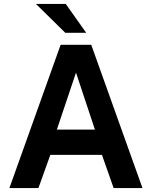

<svg xmlns="http://www.w3.org/2000/svg" viewBox="-20 -949 766 969"><path d="M27.5 0 286 -723H440.5L699 0H553.5L494.5 -167.5H234L174 0ZM267 -295H459L363.5 -582.5ZM309.5 -783.5 161.5 -929H312L415 -783.5Z"/></svg>

Font: Public Sans Thin
Style: Bold
Weight: 700
Version: Version 2.001